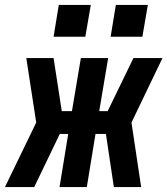

<svg xmlns="http://www.w3.org/2000/svg" viewBox="-51 -754 675 774"><path d="M518 0H408L376 -214H334L299 0H189L224 -214H190L87 0H-31L95 -260L55 -520H165L198 -306H239L275 -520H385L349 -306H383L487 -520H604L479 -260ZM523 -606H395L416 -734H545ZM165 -606 186 -734H315L293 -606Z"/></svg>

Font: Iosevka SS04 Extended Oblique
Style: Bold
Weight: 700
Width: 7
Italic angle: -9°
Monospace: yes
Designer: Belleve Invis
Foundry: Belleve Invis
Version: Version 19.0.0; ttfautohint (v1.8.4)